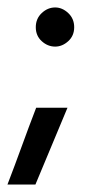

<svg xmlns="http://www.w3.org/2000/svg" viewBox="-32 -375 253 515"><path d="M63 120H-12Q8 68 26.5 17Q45 -34 65 -86H149Q127 -34 106 17Q85 68 63 120ZM167 -302Q167 -279 151 -264.5Q135 -250 116 -250Q96 -250 80 -264.5Q64 -279 64 -302Q64 -325 80 -340Q96 -355 116 -355Q135 -355 151 -340Q167 -325 167 -302Z"/></svg>

Font: Josefin Slab
Style: Bold
Weight: 700
Designer: Santiago Orozco
Foundry: Typemade
Version: Version 2.000